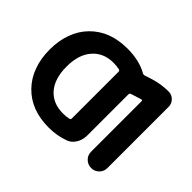

<svg xmlns="http://www.w3.org/2000/svg" viewBox="-149 -1036 1298 1298"><g transform="rotate(45 500.0 -387.5)"><path d="M424.8 -9.8Q340.8 -9.8 273.9 -35.2Q207 -60.5 156.7 -112.3Q106.4 -164.1 82 -233.4Q56.6 -301.8 56.6 -387.7Q56.6 -473.6 82 -542Q106.4 -611.3 156.7 -662.6Q207 -713.9 273.9 -739.3Q340.8 -764.6 424.8 -764.6Q538.1 -764.6 617.2 -719.7Q626 -714.8 634.8 -717.8L682.6 -733.4Q752.9 -755.9 826.2 -755.9Q856.4 -755.9 877.9 -734.4Q899.4 -712.9 899.4 -682.6V-97.7Q899.4 -64.5 876.5 -42Q853.5 -19.5 821.3 -19.5Q789.1 -19.5 766.1 -42Q743.2 -64.5 743.2 -97.7V-581.1Q743.2 -585 740.2 -586.9Q737.3 -588.9 733.4 -587.9L656.2 -563.5Q647.5 -559.6 647.5 -549.8V-159.2Q647.5 -131.8 639.2 -107.4Q630.9 -83 613.8 -63.5Q596.7 -43.9 572.3 -35.2Q504.9 -9.8 424.8 -9.8ZM424.8 -629.9Q331.1 -629.9 275.4 -566.4Q218.8 -502.9 218.8 -387.2Q218.8 -271.5 274.4 -208Q330.1 -145.5 424.8 -145.5Q458 -145.5 482.4 -151.4Q492.2 -154.3 492.2 -164.1V-611.3Q492.2 -621.1 482.4 -624Q458 -629.9 424.8 -629.9Z"/></g></svg>

Font: Rounded-X Mgen+ 2m bold
Style: Bold
Weight: 700
Designer: [Source Han Sans]
Ryoko NISHIZUKA  (kana & ideographs); Paul D. Hunt (Latin, Greek & Cyrillic); Wenlong ZHANG  (bopomofo
Version: Version 1.059.20150602